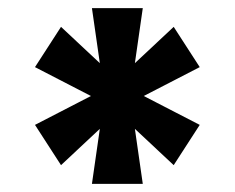

<svg xmlns="http://www.w3.org/2000/svg" viewBox="-20 -801 577 472"><path d="M252 -590 407 -735 471 -636 285 -540 130 -395 66 -494ZM252 -540 66 -636 130 -735 285 -590 471 -494 407 -395ZM237 -565 206 -781H331L300 -565L331 -349H206Z"/></svg>

Font: Pathway Extreme SemiCondensed
Style: Bold
Weight: 700
Width: 4
Version: Version 1.001;gftools[0.9.26]